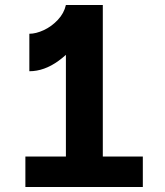

<svg xmlns="http://www.w3.org/2000/svg" viewBox="-20 -750 660 770"><path d="M244.3 -730H348.2Q346.6 -672.9 309.4 -610.2Q272.2 -547.6 214.7 -506Q157.2 -464.3 97.7 -464.3V-614.6Q124.2 -614.6 155.7 -629.2Q187.2 -643.9 212 -670.4Q236.9 -696.9 244.3 -730ZM244.3 0V-730H392.3V0ZM81.8 -122.1H552.8V0H81.8Z"/></svg>

Font: Monaspace Neon Var ExtraLight
Style: Regular
Weight: 200
Designer: Riley Cran and the Lettermatic Team
Version: Version 1.200 (Monaspace Neon Var)